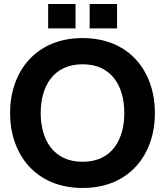

<svg xmlns="http://www.w3.org/2000/svg" viewBox="-20 -921 819 953"><path d="M390 12C625 12 749 -157 749 -360C749 -563 625 -732 390 -732C155 -732 30 -563 30 -360C30 -157 155 12 390 12ZM182 -360C182 -491 244 -602 390 -602C536 -602 597 -491 597 -360C597 -229 536 -118 390 -118C244 -118 182 -229 182 -360ZM219 -780H355V-901H219ZM425 -780H561V-901H425Z"/></svg>

Font: Aspekta 650
Style: Regular
Weight: 650
Designer: Ivo Dolenc
Version: Version 2.000